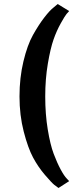

<svg xmlns="http://www.w3.org/2000/svg" viewBox="-20 -752 399 955"><path d="M271 183Q263 178 250 167.5Q237 157 203.5 118Q170 79 144.5 31.5Q119 -16 98 -97.5Q77 -179 77 -272Q77 -365 96.5 -446.5Q116 -528 144 -578Q172 -628 200 -664.5Q228 -701 248 -716L267 -732L324 -697Q319 -692 311 -682.5Q303 -673 282.5 -636.5Q262 -600 246.5 -556Q231 -512 218 -435.5Q205 -359 205 -272Q205 -184 217.5 -108Q230 -32 247 13Q264 58 281.5 90.5Q299 123 312 136L324 149Z"/></svg>

Font: Arsenal
Style: Bold
Weight: 700
Designer: Andrij Shevchenko
Foundry: Stairsfor
Version: Version 2.001;PS 002.001;hotconv 1.0.88;makeotf.lib2.5.64775